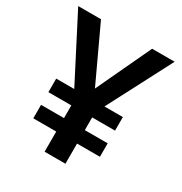

<svg xmlns="http://www.w3.org/2000/svg" viewBox="-168 -836 907 959"><g transform="rotate(30 286.0 -357.0)"><path d="M138.2 -713.9H6.8L196.8 -345.2H92.8V-267.1H225.1V-193.8H92.8V-116.2H225.1V0H345.2V-116.2H477.1V-193.8H345.2V-267.1H477.1V-345.2H371.1L563 -713.9H433.1L285.2 -398.9Z"/></g></svg>

Font: Noto Reveo Sans
Style: Regular
Weight: 600
Designer: Monotype Design Team
Foundry: Monotype Imaging Inc.
Version: Version 2.007